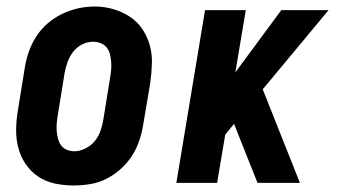

<svg xmlns="http://www.w3.org/2000/svg" viewBox="-20 -561 1040 589"><path d="M205 8Q176 8 148 2Q120 -4 97 -19.5Q74 -35 58.5 -58Q43 -81 36 -108Q29 -135 29.5 -164.5Q30 -194 35 -223L56 -353Q60 -378 68.5 -402.5Q77 -427 91.5 -449.5Q106 -472 126.5 -489.5Q147 -507 171 -518.5Q195 -530 220 -535.5Q245 -541 271 -541Q300 -541 327.5 -533Q355 -525 378 -510Q401 -495 416.5 -472Q432 -449 439.5 -422Q447 -395 446 -365.5Q445 -336 441 -307L419 -177Q415 -152 406.5 -127.5Q398 -103 383.5 -81Q369 -59 348.5 -41Q328 -23 304.5 -11.5Q281 0 255.5 4Q230 8 205 8ZM208 -97Q225 -97 242 -105.5Q259 -114 270.5 -128Q282 -142 288 -159Q294 -176 297 -194L318 -324Q320 -336 321 -348Q322 -360 321 -372Q320 -384 317 -395.5Q314 -407 307 -415.5Q300 -424 289 -428.5Q278 -433 266 -433Q248 -433 231.5 -424.5Q215 -416 204 -401.5Q193 -387 187 -370Q181 -353 178 -336L157 -206Q155 -194 154 -182Q153 -170 154 -158.5Q155 -147 158 -135.5Q161 -124 167.5 -115Q174 -106 185 -101.5Q196 -97 208 -97Z M521 0 609 -530H734L702 -339L843 -530H988L786 -287L900 0H770L721 -123L698 -181L671 -148L646 0Z"/></svg>

Font: Iosevka Slab Extrabold Oblique
Style: Regular
Weight: 800
Italic angle: -9°
Monospace: yes
Designer: Belleve Invis
Foundry: Belleve Invis
Version: Version 11.1.1; ttfautohint (v1.8.3)